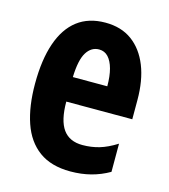

<svg xmlns="http://www.w3.org/2000/svg" viewBox="-90 -629 626 711"><g transform="rotate(15 223.0 -273.0)"><path d="M228 -556Q289 -556 330.5 -525.5Q372 -495 394 -440Q416 -385 416 -309V-236H163Q163 -164 187.5 -130Q212 -96 262 -96Q296 -96 326.5 -105Q357 -114 392 -136V-28Q359 -9 322.5 0.5Q286 10 244 10Q170 10 123.5 -24Q77 -58 55.5 -121Q34 -184 34 -270Q34 -362 56 -426Q78 -490 121 -523Q164 -556 228 -556ZM231 -454Q201 -454 183 -425Q165 -396 163 -330H295Q295 -369 287.5 -396.5Q280 -424 266 -439Q252 -454 231 -454Z"/></g></svg>

Font: Noto Sans Display ExtraCondensed
Style: Bold
Weight: 700
Width: 2
Designer: Monotype Design Team
Foundry: Monotype Imaging Inc.
Version: Version 2.003